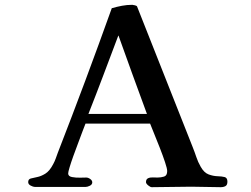

<svg xmlns="http://www.w3.org/2000/svg" viewBox="-20 -779 1040 797"><path d="M590 -306Q560 -387 530.5 -468.5Q501 -550 472 -631H471Q440 -549 409.5 -468Q379 -387 347 -306ZM924 -25Q924 -11 916 -6.5Q908 -2 896 -2Q865 -2 835 -3Q805 -4 774 -4Q733 -4 692 -3Q651 -2 610 -2Q604 -2 595 -9.5Q586 -17 586 -23Q586 -35 594.5 -39Q603 -43 614.5 -42.5Q626 -42 634 -42Q648 -42 661 -46Q674 -50 674 -69Q674 -79 665 -106Q656 -133 643.5 -165Q631 -197 619.5 -225Q608 -253 603 -266H335Q331 -257 323 -235Q315 -213 304.5 -185.5Q294 -158 284.5 -131.5Q275 -105 269 -85Q263 -65 263 -59Q263 -47 279 -44Q295 -41 313 -41.5Q331 -42 338 -42Q346 -42 354.5 -36Q363 -30 363 -22Q363 -13 353 -8Q343 -3 335 -3H125Q118 -3 107.5 -8.5Q97 -14 97 -23Q97 -35 107.5 -38Q118 -41 134 -44Q150 -47 168 -58Q186 -69 201 -98Q207 -109 211.5 -121.5Q216 -134 220 -145Q278 -294 334 -444Q390 -594 444 -745Q465 -751 486 -755Q507 -759 529 -759Q532 -759 540 -757Q548 -755 549 -752L780 -168Q788 -148 795 -127Q802 -106 813 -87Q827 -62 846 -55Q865 -48 883 -47.5Q901 -47 912.5 -44Q924 -41 924 -25Z"/></svg>

Font: Kaisei HarunoUmi
Style: Bold
Weight: 700
Designer: Font-Kai, 金井和夫
Foundry: KAZUO KANAI
Version: Version 5.003